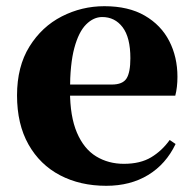

<svg xmlns="http://www.w3.org/2000/svg" viewBox="-20 -583 626 620"><path d="M323 17Q239 17 174 -17Q109 -51 72 -116.5Q35 -182 35 -275Q35 -368 75 -432.5Q115 -497 179.5 -530Q244 -563 317 -563Q395 -563 447.5 -532.5Q500 -502 526.5 -450.5Q553 -399 553 -335Q553 -301 546 -274H104V-310H341Q376 -310 388.5 -329.5Q401 -349 401 -395Q401 -462 376 -495Q351 -528 310 -528Q282 -528 258 -504Q234 -480 220 -428Q206 -376 206 -290Q206 -207 228.5 -154.5Q251 -102 290.5 -78Q330 -54 380 -54Q433 -54 468 -75Q503 -96 528 -131L547 -118Q516 -53 458.5 -18Q401 17 323 17Z"/></svg>

Font: Noto Serif JP Black
Style: Regular
Weight: 900
Designer: Ryoko NISHIZUKA 西塚涼子 (kana & ideographs); Frank Grießhammer (Latin, Greek & Cyrillic); Wenlong ZHANG 张文龙 (bopomofo); San
Foundry: Adobe
Version: Version 2.003-H1;hotconv 1.1.1;makeotfexe 2.6.0